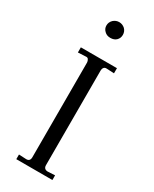

<svg xmlns="http://www.w3.org/2000/svg" viewBox="-204 -837 711 888"><g transform="rotate(30 151.5 -393.5)"><path d="M55.2 -24.9 95.2 -22.9Q115.2 -22.9 115.2 -44.9V-550.8Q115.2 -558.1 109.9 -566.9Q105 -573.2 96.2 -571.8L55.2 -569.8V-597.2H248V-569.8L208 -571.8H206.1Q197.3 -571.8 192.9 -565.9Q188 -559.6 188 -550.8V-44.9Q188 -24.4 208 -22.9L248 -24.9V0H55.2ZM120.1 -774.9Q133.8 -787.1 150.9 -787.1Q168.5 -787.1 182.1 -774.9Q194.8 -762.2 194.8 -744.1Q194.8 -726.6 183.1 -714.8Q171.4 -703.1 150.9 -703.1Q131.8 -703.1 120.1 -714.8Q106.9 -726.6 106.9 -744.1Q106.9 -761.7 120.1 -774.9Z"/></g></svg>

Font: Unna Light
Style: Regular
Weight: 300
Designer: Jorge de Buen Unna
Foundry: Omnibus-Type
Version: Version 2.007;PS 002.007;hotconv 1.0.88;makeotf.lib2.5.64775